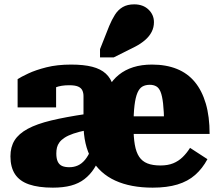

<svg xmlns="http://www.w3.org/2000/svg" viewBox="-20 -852 988 883"><path d="M377 -328V-253Q342 -246 317.5 -237.5Q293 -229 277.5 -219Q262 -209 253.5 -197.5Q245 -186 242 -173.5Q239 -161 239 -146Q239 -123 245.5 -109Q252 -95 265 -89Q278 -83 299 -83Q320 -83 338 -91Q356 -99 371 -117Q386 -135 398 -164L445 -143Q431 -105 412.5 -76.5Q394 -48 368 -28Q342 -8 306.5 1.5Q271 11 223 11Q157 11 113.5 -4Q70 -19 49 -51Q28 -83 28 -133Q28 -176 47 -206.5Q66 -237 107.5 -259.5Q149 -282 215.5 -298Q282 -314 377 -328ZM307 -555Q365 -555 404 -545Q443 -535 466.5 -513.5Q490 -492 500 -458Q510 -424 510 -376L364 -286V-410Q364 -425 358.5 -436.5Q353 -448 339 -454Q325 -460 298 -460Q261 -460 235.5 -450Q210 -440 202 -428Q191 -432 187.5 -440Q184 -448 189 -456Q194 -464 206 -470Q218 -476 238 -475V-358H61V-488Q76 -498 110 -514Q144 -530 193.5 -542.5Q243 -555 307 -555ZM718 -91Q752 -91 776.5 -101Q801 -111 820 -129.5Q839 -148 854 -172L934 -120Q911 -77 877.5 -47.5Q844 -18 796 -3.5Q748 11 682 11Q581 11 510 -21.5Q439 -54 401.5 -119.5Q364 -185 364 -283Q364 -300 371 -313.5Q378 -327 390 -338Q402 -349 418 -358.5Q434 -368 452 -377Q461 -419 479.5 -452Q498 -485 526.5 -508Q555 -531 593 -543Q631 -555 679 -555Q744 -555 793.5 -535Q843 -515 876 -475Q909 -435 926.5 -375.5Q944 -316 944 -236H483L482 -317H757L735 -284Q734 -341 730 -376Q726 -411 718.5 -429.5Q711 -448 698.5 -455Q686 -462 669 -462Q649 -462 635 -454Q621 -446 612 -425Q603 -404 598.5 -366.5Q594 -329 594 -270Q594 -221 600 -186.5Q606 -152 620 -131Q634 -110 658 -100.5Q682 -91 718 -91ZM482 -732Q494 -761 508.5 -784Q523 -807 544.5 -819.5Q566 -832 597 -832Q638 -832 663 -808Q688 -784 688 -750Q688 -726 677.5 -705.5Q667 -685 647.5 -668Q628 -651 601 -637L503 -588H440V-626Z"/></svg>

Font: Roboto Serif 20pt Black
Style: Regular
Weight: 900
Version: Version 1.008